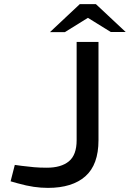

<svg xmlns="http://www.w3.org/2000/svg" viewBox="-20 -904 631 934"><path d="M213.1 10Q179.4 10 144.3 4.9Q109.1 -0.2 66.5 -12.1L31.6 -22L52 -101.8L85.6 -97.2Q118.2 -93 145.8 -90.6Q173.5 -88.2 207.9 -88.2Q277.3 -88.2 315.1 -119.2Q352.8 -150.3 352.8 -221.6V-700H459.1V-222.1Q459.1 -102.8 395.3 -46.4Q331.5 10 213.1 10ZM223 -747.7 368.2 -884H446.4L423.9 -827.3L295.6 -747.7ZM518.7 -748.4 391.4 -827.3 368.2 -884H446.4L591.3 -748.4Z"/></svg>

Font: REM Medium
Style: Regular
Weight: 500
Designer: Octavio Pardo
Foundry: Ashler Design
Version: Version 1.005;gftools[0.9.28]